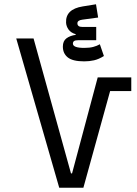

<svg xmlns="http://www.w3.org/2000/svg" viewBox="-20 -878 640 898"><path d="M257 0 56 -698H137L312 -67H317L437 -516H594V-452H495L370 0ZM374 -591Q320 -591 297 -609.5Q274 -628 274 -660Q274 -686 290.5 -698.5Q307 -711 334 -715V-718Q311 -725 300.5 -740Q290 -755 289 -772Q286 -835 367 -848L429 -858L439 -796L365 -786Q342 -783 342 -769Q342 -752 365 -752H430V-690H347Q332 -690 326.5 -686Q321 -682 321 -674Q321 -654 374 -654Q399 -654 416 -658.5Q433 -663 447 -671L466 -616Q442 -601 420 -596Q398 -591 374 -591Z"/></svg>

Font: IBM Plex Sans Arabic
Style: Regular
Weight: 400
Designer: Mike Abbink, Paul van der Laan, Pieter van Rosmalen, Wael Morcos, Khajak Apelian
Foundry: Bold Monday
Version: Version 1.1